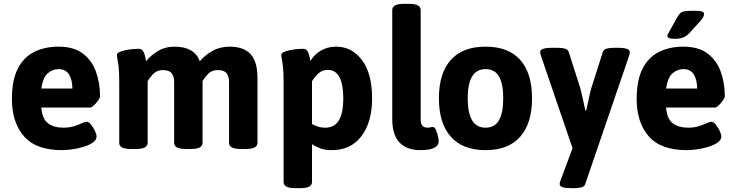

<svg xmlns="http://www.w3.org/2000/svg" viewBox="-20 -774 3833 1000"><path d="M303 8Q167 8 104.5 -64.5Q42 -137 42 -258Q42 -357 73 -417Q104 -477 159 -504Q214 -531 285 -531Q364 -531 411 -495.5Q458 -460 479.5 -401.5Q501 -343 501 -273Q501 -265 491 -250.5Q481 -236 469 -225Q457 -214 450 -214H195Q200 -154 230.5 -131.5Q261 -109 310 -109Q342 -109 366.5 -117Q391 -125 407.5 -132.5Q424 -140 431 -140Q442 -140 454 -125Q466 -110 474.5 -92Q483 -74 483 -64Q483 -45 463.5 -31.5Q444 -18 414.5 -9Q385 0 354.5 4Q324 8 303 8ZM195 -313H357Q357 -357 340 -385.5Q323 -414 285 -414Q254 -414 229 -392.5Q204 -371 195 -313Z M661 2Q601 2 601 -30V-347Q601 -397 598 -424Q595 -451 592 -464.5Q589 -478 589 -488Q589 -497 602.5 -503Q616 -509 635.5 -513Q655 -517 673.5 -518.5Q692 -520 701 -520Q717 -520 724.5 -509Q732 -498 735 -483Q738 -468 741 -455Q763 -484 801.5 -507.5Q840 -531 889 -531Q992 -531 1021 -455Q1044 -484 1084.5 -507.5Q1125 -531 1175 -531Q1250 -531 1285.5 -491.5Q1321 -452 1321 -369V-30Q1321 2 1261 2H1233Q1173 2 1173 -30V-347Q1173 -376 1160 -392.5Q1147 -409 1114 -409Q1082 -409 1063 -388.5Q1044 -368 1035 -352V-30Q1035 2 975 2H947Q887 2 887 -30V-347Q887 -376 874 -392.5Q861 -409 828 -409Q797 -409 777.5 -388.5Q758 -368 749 -351V-30Q749 2 689 2Z M1517 206Q1457 206 1457 174V-347Q1457 -397 1454 -424Q1451 -451 1448 -464.5Q1445 -478 1445 -488Q1445 -497 1458.5 -503Q1472 -509 1491.5 -513Q1511 -517 1529.5 -518.5Q1548 -520 1557 -520Q1573 -520 1580.5 -509Q1588 -498 1591 -483Q1594 -468 1597 -456Q1614 -488 1649.5 -509.5Q1685 -531 1731 -531Q1812 -531 1865 -461.5Q1918 -392 1918 -261Q1918 -139 1863 -65.5Q1808 8 1707 8Q1672 8 1646.5 -2Q1621 -12 1605 -23V174Q1605 206 1545 206ZM1675 -109Q1768 -109 1768 -261Q1768 -334 1748 -372Q1728 -410 1687 -410Q1659 -410 1639 -392Q1619 -374 1605 -351V-128Q1617 -121 1634.5 -115Q1652 -109 1675 -109Z M2169 8Q2099 8 2061 -31.5Q2023 -71 2023 -154V-722Q2023 -754 2083 -754H2111Q2171 -754 2171 -722V-152Q2171 -109 2207 -109Q2214 -109 2222 -111Q2230 -113 2234 -113Q2244 -113 2251 -96.5Q2258 -80 2261.5 -62.5Q2265 -45 2265 -41Q2265 -18 2247.5 -7.5Q2230 3 2207.5 5.5Q2185 8 2169 8Z M2509 8Q2390 8 2328 -62Q2266 -132 2266 -262Q2266 -393 2328 -462Q2390 -531 2509 -531Q2628 -531 2689.5 -462Q2751 -393 2751 -262Q2751 -132 2689.5 -62Q2628 8 2509 8ZM2509 -109Q2557 -109 2579 -148Q2601 -187 2601 -262Q2601 -337 2579 -375.5Q2557 -414 2509 -414Q2416 -414 2416 -262Q2416 -187 2438.5 -148Q2461 -109 2509 -109Z M2955 206Q2895 206 2895 185Q2895 176 2899 167L2962 -2L2797 -485Q2796 -490 2794.5 -494.5Q2793 -499 2793 -503Q2793 -525 2854 -525H2886Q2908 -525 2923 -520.5Q2938 -516 2942 -504L3001 -319Q3006 -302 3014 -266Q3022 -230 3029 -198H3033Q3040 -230 3048 -266.5Q3056 -303 3061 -319L3120 -504Q3124 -516 3139 -520.5Q3154 -525 3176 -525H3200Q3260 -525 3260 -503Q3260 -496 3257 -485L3028 185Q3024 197 3009 201.5Q2994 206 2972 206Z M3497 -572Q3472 -572 3464 -576Q3456 -580 3456 -587Q3456 -592 3459.5 -598Q3463 -604 3469 -615L3509 -687Q3516 -699 3523.5 -706Q3531 -713 3547 -715.5Q3563 -718 3594 -718Q3623 -718 3635 -714.5Q3647 -711 3647 -701Q3647 -686 3628 -665L3571 -602Q3555 -585 3537 -578.5Q3519 -572 3497 -572ZM3557 8Q3421 8 3358.5 -64.5Q3296 -137 3296 -258Q3296 -357 3327 -417Q3358 -477 3413 -504Q3468 -531 3539 -531Q3618 -531 3665 -495.5Q3712 -460 3733.5 -401.5Q3755 -343 3755 -273Q3755 -265 3745 -250.5Q3735 -236 3723 -225Q3711 -214 3704 -214H3449Q3454 -154 3484.5 -131.5Q3515 -109 3564 -109Q3596 -109 3620.5 -117Q3645 -125 3661.5 -132.5Q3678 -140 3685 -140Q3696 -140 3708 -125Q3720 -110 3728.5 -92Q3737 -74 3737 -64Q3737 -45 3717.5 -31.5Q3698 -18 3668.5 -9Q3639 0 3608.5 4Q3578 8 3557 8ZM3449 -313H3611Q3611 -357 3594 -385.5Q3577 -414 3539 -414Q3508 -414 3483 -392.5Q3458 -371 3449 -313Z"/></svg>

Font: Asap
Style: Bold
Weight: 700
Designer: Pablo Cosgaya
Foundry: Omnibus-Type
Version: Version 3.001; ttfautohint (v1.8.3)